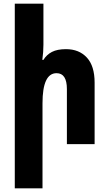

<svg xmlns="http://www.w3.org/2000/svg" viewBox="-20 -780 590 1039"><path d="M215 -760V-538Q215 -498 209 -456H215Q232 -484 261 -499Q290 -514 337 -514Q408 -514 450 -468.5Q492 -423 492 -333V0H342V-298Q342 -384 286 -384Q210 -384 210 -221V239H60V-760Z"/></svg>

Font: Noto Sans Armenian Condensed ExtraBold
Style: Regular
Weight: 800
Width: 3
Designer: Monotype Design Team
Foundry: Monotype Imaging Inc.
Version: Version 2.008; ttfautohint (v1.8.4.7-5d5b)